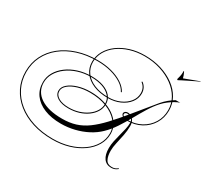

<svg xmlns="http://www.w3.org/2000/svg" viewBox="-313 -1357 2074 1956"><g transform="rotate(30 724.0 -379.0)"><path d="M1071 -289Q1036 -289 1017 -303.5Q998 -318 998 -333Q998 -347 1009.5 -356.5Q1021 -366 1040 -366Q1059 -366 1079 -355Q1099 -344 1113.5 -320Q1128 -296 1128 -258Q1128 -203 1116.5 -146Q1105 -89 1093 -36.5Q1081 16 1081 58Q1081 119 1101 158Q1121 197 1173 197Q1194 197 1210 191Q1226 185 1241 172L1247 178Q1230 193 1211.5 200Q1193 207 1171 207Q1113 207 1082 164Q1051 121 1051 44Q1051 4 1060 -39.5Q1069 -83 1081 -126.5Q1093 -170 1102 -211Q1111 -252 1111 -286Q1111 -314 1091 -334Q1071 -354 1042 -354Q1028 -354 1019 -348Q1010 -342 1010 -331Q1010 -318 1028 -308.5Q1046 -299 1071 -299Q1160 -299 1230.5 -337.5Q1301 -376 1341.5 -442Q1382 -508 1382 -592Q1382 -667 1345 -731.5Q1308 -796 1242 -844.5Q1176 -893 1089 -920.5Q1002 -948 901 -948Q811 -948 733 -924Q655 -900 597 -857.5Q539 -815 506 -758Q473 -701 473 -635Q473 -565 512 -512Q551 -459 622 -430Q693 -401 787 -401Q861 -401 921.5 -428Q982 -455 1018 -500.5Q1054 -546 1054 -602Q1054 -668 1002 -706L1010 -713Q1065 -672 1065 -603Q1065 -544 1028 -496Q991 -448 927.5 -419.5Q864 -391 786 -391Q689 -391 616 -421.5Q543 -452 503 -506.5Q463 -561 463 -634Q463 -702 496.5 -761Q530 -820 589.5 -864Q649 -908 728.5 -933Q808 -958 901 -958Q1005 -958 1094.5 -930Q1184 -902 1251 -852.5Q1318 -803 1355 -736.5Q1392 -670 1392 -592Q1392 -506 1350 -437Q1308 -368 1235.5 -328.5Q1163 -289 1071 -289ZM1269 -611Q1297 -644 1330 -671.5Q1363 -699 1398 -719H1450Q1426 -712 1394.5 -694Q1363 -676 1332.5 -652.5Q1302 -629 1278 -603Q1229 -549 1187.5 -481Q1146 -413 1106 -341Q1066 -269 1022 -202.5Q978 -136 924 -84Q874 -35 806 0.5Q738 36 660 55Q582 74 502 74Q389 74 306 40Q223 6 178 -56Q133 -118 133 -203Q133 -265 164 -319Q195 -373 250.5 -414.5Q306 -456 379 -479Q452 -502 535 -502Q617 -502 677 -480.5Q737 -459 770 -419.5Q803 -380 803 -326Q803 -279 778.5 -238Q754 -197 711 -165.5Q668 -134 611.5 -116.5Q555 -99 490 -99Q409 -99 361.5 -128.5Q314 -158 314 -207Q314 -250 354 -284.5Q394 -319 460.5 -339.5Q527 -360 606 -360Q690 -360 761.5 -340Q833 -320 885.5 -283.5Q938 -247 967 -197.5Q996 -148 996 -90Q996 -17 959 46.5Q922 110 855 157.5Q788 205 699.5 231.5Q611 258 507 258Q379 258 272.5 224Q166 190 88.5 127.5Q11 65 -31.5 -20Q-74 -105 -74 -208Q-74 -310 -31.5 -395.5Q11 -481 89 -543.5Q167 -606 273.5 -640.5Q380 -675 507 -675Q596 -675 672 -655Q748 -635 803 -598.5Q858 -562 882 -514L872 -511Q849 -557 796 -591.5Q743 -626 669 -645.5Q595 -665 507 -665Q382 -665 277.5 -631.5Q173 -598 96.5 -537Q20 -476 -22 -392.5Q-64 -309 -64 -208Q-64 -108 -22 -24Q20 60 96 120.5Q172 181 276.5 214.5Q381 248 507 248Q608 248 695 222.5Q782 197 847.5 151Q913 105 949.5 43.5Q986 -18 986 -90Q986 -165 936.5 -223.5Q887 -282 801 -315.5Q715 -349 605 -349Q528 -349 464 -329.5Q400 -310 362 -278Q324 -246 324 -208Q324 -162 369 -135.5Q414 -109 490 -109Q552 -109 606.5 -126Q661 -143 703 -173Q745 -203 769 -242.5Q793 -282 793 -326Q793 -376 761 -413.5Q729 -451 671 -471.5Q613 -492 535 -492Q455 -492 384 -469.5Q313 -447 259 -407Q205 -367 174 -314.5Q143 -262 143 -203Q143 -96 234 -36Q325 24 487 24Q575 24 645 2Q715 -20 779.5 -67Q844 -114 914 -188.5Q984 -263 1069.5 -368Q1155 -473 1269 -611ZM1521 -1012 1522 -1008Q1507 -1002 1476.5 -987Q1446 -972 1411 -955Q1376 -938 1349 -924Q1322 -910 1313 -905Q1304 -905 1304 -915Q1309 -932 1314 -954Q1319 -976 1319 -996Q1319 -1001 1319 -1005.5Q1319 -1010 1318 -1014Q1318 -1016 1322 -1016Q1324 -1016 1326 -1013Q1334 -996 1340 -981Q1346 -966 1350 -948Z"/></g></svg>

Font: Ballet 24pt
Style: Regular
Weight: 400
Designer: Maximiliano R. Sproviero
Foundry: Omnibus-Type
Version: Version 1.100